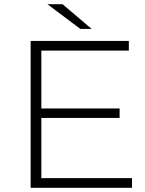

<svg xmlns="http://www.w3.org/2000/svg" viewBox="-20 -895 693 915"><path d="M126 0V-700H594V-654H177V-378H550V-333H177V-46H609V0ZM363 -757 206 -875H278L417 -757Z"/></svg>

Font: Montserrat Light
Style: Regular
Weight: 300
Designer: Julieta Ulanovsky
Foundry: Julieta Ulanovsky
Version: Version 9.000; ttfautohint (v1.8.4.7-5d5b)